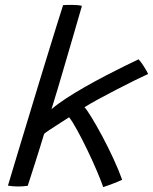

<svg xmlns="http://www.w3.org/2000/svg" viewBox="-20 -745 626 785"><path d="M402 20Q393.5 -5 376 -46.2Q358.5 -87.5 337 -132Q315.5 -176.5 295.5 -213Q275.5 -249.5 262.5 -265.5Q251.5 -258.5 229.2 -244.2Q207 -230 186.5 -216.5Q166 -203 160.5 -198Q154 -176.5 144.2 -144.8Q134.5 -113 124 -80.5Q113.5 -48 105.2 -22Q97 4 93.5 14.5Q74 17.5 54.5 17.5Q43 17.5 32 16.5Q21 15.5 12.5 14Q18 -4 30.5 -46.2Q43 -88.5 60.8 -146.8Q78.5 -205 98.8 -272Q119 -339 139.8 -407.2Q160.5 -475.5 179.8 -537.5Q199 -599.5 214 -648.2Q229 -697 238 -724Q245.5 -724.5 255 -724.8Q264.5 -725 274.5 -725Q300.5 -725 315 -721Q300.5 -670.5 283 -610.5Q265.5 -550.5 248 -490.8Q230.5 -431 215.5 -380.5Q200.5 -330 190.5 -298.5Q214 -319 250 -342.5Q286 -366 328.2 -390Q370.5 -414 412.2 -435.8Q454 -457.5 489.2 -474.8Q524.5 -492 546.5 -502.5Q555.5 -493.5 568.5 -473Q581.5 -452.5 585.5 -442.5Q566.5 -434 532 -417Q497.5 -400 457.8 -379.5Q418 -359 382.2 -339.5Q346.5 -320 325.5 -306.5Q335.5 -296 355 -264Q374.5 -232 398 -188.2Q421.5 -144.5 443.2 -97.5Q465 -50.5 479.5 -10Q474 -7 458.5 -0.8Q443 5.5 426.5 11.5Q410 17.5 402 20Z"/></svg>

Font: Grandstander Light
Style: Italic
Weight: 300
Italic angle: -15°
Designer: Tyler Finck
Foundry: Etcetera Type Co
Version: Version 1.200; ttfautohint (v1.8.3)